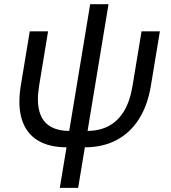

<svg xmlns="http://www.w3.org/2000/svg" viewBox="-20 -696 818 920"><path d="M298.8 9.8Q214.4 9.8 159.9 -23.9Q105.5 -57.6 84.7 -123.5Q64 -189.5 79.6 -285.6L122.6 -545.9H210.4L167.5 -285.6Q155.3 -210.4 168.7 -162.4Q182.1 -114.3 218.8 -91.6Q255.4 -68.8 311.5 -68.8H399.4Q455.6 -68.8 499.8 -91.6Q543.9 -114.3 573.5 -162.4Q603 -210.4 615.2 -285.6L658.2 -545.9H746.1L703.1 -285.6Q687.5 -190.9 645.5 -125Q603.5 -59.1 538.1 -24.7Q472.7 9.8 386.7 9.8ZM266.6 204.1 412.1 -675.8H500L354.5 204.1Z"/></svg>

Font: Adwaita Sans
Style: Italic
Weight: 400
Italic angle: -9.39999°
Designer: Rasmus Andersson
Foundry: rsms
Version: Version 4.001;git-9221beed3